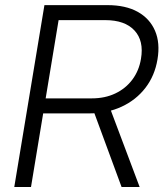

<svg xmlns="http://www.w3.org/2000/svg" viewBox="-20 -748 659 768"><path d="M37.1 0 157.7 -727.5H409.7Q482.4 -727.5 530.8 -700.7Q579.1 -673.8 600.1 -625Q621.1 -576.2 609.9 -510.3Q599.1 -445.3 561.8 -396.7Q524.4 -348.1 466.6 -321.3Q408.7 -294.4 336.4 -294.4H122.6L132.8 -354.5H347.2Q399.9 -354.5 441.4 -374.3Q482.9 -394 509.5 -429.7Q536.1 -465.3 543.9 -512.7Q556.2 -585 517.8 -626.2Q479.5 -667.5 400.9 -667.5H214.4L104 0ZM466.3 0 345.2 -328.6H415L538.6 0Z"/></svg>

Font: Inter 28pt Light
Style: Italic
Weight: 300
Italic angle: -9.3988°
Designer: Rasmus Andersson
Foundry: rsms
Version: Version 4.001;git-66647c0bb